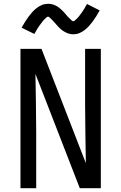

<svg xmlns="http://www.w3.org/2000/svg" viewBox="-20 -993 640 1013"><path d="M88 0V-735H199L433 -132Q432 -209 430.5 -286.5Q429 -364 429 -441V-735H512V0H401L167 -603Q168 -526 169.5 -448.5Q171 -371 171 -294V0ZM366 -812Q361 -812 355.5 -813Q350 -814 345 -815Q340 -816 335.5 -818Q331 -820 326 -822.5Q321 -825 317 -827.5Q313 -830 308.5 -833Q304 -836 300 -840Q296 -844 292 -847.5Q288 -851 284.5 -855Q281 -859 278 -862.5Q275 -866 271.5 -870Q268 -874 264 -878.5Q260 -883 256 -887Q252 -891 249 -894Q246 -897 241.5 -901Q237 -905 234 -905Q229 -905 226 -902Q223 -899 219 -895Q215 -891 212 -888.5Q209 -886 207 -883Q205 -880 202.5 -877Q200 -874 197.5 -870.5Q195 -867 192 -863Q189 -859 186 -855Q183 -851 180 -846Q177 -841 174 -836Q171 -831 168 -825.5Q165 -820 161 -814L94 -847Q104 -865 113.5 -880Q123 -895 132.5 -907.5Q142 -920 151.5 -930.5Q161 -941 174 -951Q187 -961 202 -967Q217 -973 234 -973Q239 -973 244.5 -972.5Q250 -972 255 -970.5Q260 -969 264.5 -967.5Q269 -966 274 -963.5Q279 -961 283 -958.5Q287 -956 291.5 -952.5Q296 -949 300 -945.5Q304 -942 308 -938Q312 -934 315.5 -930.5Q319 -927 322 -923.5Q325 -920 328.5 -915.5Q332 -911 336 -907Q340 -903 344 -899Q348 -895 351 -892Q354 -889 358.5 -885Q363 -881 366 -881Q371 -881 374 -884Q377 -887 381 -890.5Q385 -894 388 -897Q391 -900 393 -902.5Q395 -905 397.5 -908Q400 -911 402.5 -914.5Q405 -918 408 -922Q411 -926 414 -930.5Q417 -935 420 -939.5Q423 -944 426 -949Q429 -954 432 -960Q435 -966 439 -972L506 -938Q496 -920 486.5 -905Q477 -890 467.5 -877.5Q458 -865 448.5 -854.5Q439 -844 426 -834Q413 -824 398 -818Q383 -812 366 -812Z"/></svg>

Font: Iosevka SS04 Extended
Style: Regular
Weight: 400
Width: 7
Monospace: yes
Designer: Belleve Invis
Foundry: Belleve Invis
Version: Version 19.0.0; ttfautohint (v1.8.4)